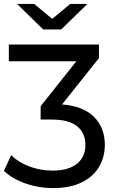

<svg xmlns="http://www.w3.org/2000/svg" viewBox="-40 -757 587 978"><path d="M494 -19Q494 43 464.5 93Q435 143 376 172Q317 201 232 201Q156 201 88.5 177Q21 153 -20 113L17 33Q52 69 108.5 90.5Q165 112 228 112Q308 112 351.5 77.5Q395 43 395 -19Q395 -80 352.5 -114Q310 -148 224 -148H167V-216L349 -445H5V-530H464V-461L276 -225Q383 -217 438.5 -162Q494 -107 494 -19ZM405 -737 272 -607H180L47 -737H134L226 -661L318 -737Z"/></svg>

Font: CMG Sans Medium
Style: Regular
Weight: 500
Designer: Julieta Ulanovsky
Foundry: Julieta Ulanovsky
Version: Version 7.200